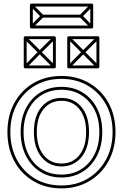

<svg xmlns="http://www.w3.org/2000/svg" viewBox="-20 -1019 678 1059"><path d="M319 -56Q257 -56 210 -85.5Q163 -115 136.5 -168Q110 -221 110 -291Q110 -291 110 -291Q110 -291 110 -291Q110 -361 136.5 -413.5Q163 -466 210 -495Q257 -524 319 -524Q319 -524 319 -524Q319 -524 319 -524Q381 -524 428 -494.5Q475 -465 501.5 -413Q528 -361 528 -291Q528 -291 528 -291Q528 -291 528 -291Q528 -221 501.5 -168Q475 -115 428 -85.5Q381 -56 319 -56Q319 -56 319 -56Q319 -56 319 -56ZM319 -40Q319 -40 319 -40Q319 -40 319 -40Q385 -40 435.5 -71.5Q486 -103 515 -159.5Q544 -216 544 -291Q544 -291 544 -291Q544 -291 544 -291Q544 -366 515 -422Q486 -478 435.5 -509Q385 -540 319 -540Q319 -540 319 -540Q319 -540 319 -540Q253 -540 202.5 -509Q152 -478 123 -422Q94 -366 94 -291Q94 -291 94 -291Q94 -291 94 -291Q94 -216 123 -159.5Q152 -103 202.5 -71.5Q253 -40 319 -40ZM319 -101Q387 -101 429 -152Q471 -203 471 -291Q471 -379 429 -429Q387 -479 319 -479Q252 -479 209.5 -429.5Q167 -380 167 -291Q167 -203 209.5 -152Q252 -101 319 -101ZM319 4Q236 4 172.5 -34Q109 -72 73 -138.5Q37 -205 37 -291Q37 -377 73 -443Q109 -509 172.5 -546.5Q236 -584 319 -584Q401 -584 464.5 -546.5Q528 -509 564.5 -443Q601 -377 601 -291Q601 -205 564.5 -138.5Q528 -72 464.5 -34Q401 4 319 4ZM319 -117Q258 -117 220.5 -163.5Q183 -210 183 -291Q183 -372 220.5 -417.5Q258 -463 319 -463Q381 -463 418 -417Q455 -371 455 -291Q455 -210 418 -163.5Q381 -117 319 -117ZM319 20Q405 20 472.5 -20Q540 -60 578.5 -130Q617 -200 617 -291Q617 -382 578.5 -451.5Q540 -521 472.5 -560.5Q405 -600 319 -600Q232 -600 164.5 -560.5Q97 -521 59 -451Q21 -381 21 -291Q21 -200 59 -130Q97 -60 164.5 -20Q232 20 319 20ZM125 -817 113 -805 193 -725Q193 -725 193 -725Q193 -725 193 -725L274 -644L286 -656L205 -737Q205 -737 205 -737Q205 -737 205 -737ZM286 -805 274 -817 193 -737Q193 -737 193 -737Q193 -737 193 -737L113 -656L125 -644L205 -725Q205 -725 205 -725Q205 -725 205 -725ZM365 -817 353 -805 433 -725Q433 -725 433 -725Q433 -725 433 -725L514 -644L526 -656L445 -737Q445 -737 445 -737Q445 -737 445 -737ZM526 -805 514 -817 433 -737Q433 -737 433 -737Q433 -737 433 -737L353 -656L365 -644L445 -725Q445 -725 445 -725Q445 -725 445 -725ZM119 -642H280Q283 -642 285.5 -644.5Q288 -647 288 -650V-811Q288 -814 285.5 -816.5Q283 -819 280 -819H119Q116 -819 113.5 -816.5Q111 -814 111 -811V-650Q111 -647 113.5 -644.5Q116 -642 119 -642ZM359 -642H520Q523 -642 525.5 -644.5Q528 -647 528 -650V-811Q528 -814 525.5 -816.5Q523 -819 520 -819H359Q356 -819 353.5 -816.5Q351 -814 351 -811V-650Q351 -647 353.5 -644.5Q356 -642 359 -642ZM119 -658 127 -650V-811L119 -803H280L272 -811V-650L280 -658ZM359 -658 367 -650V-811L359 -803H520L512 -811V-650L520 -658ZM159 -997 147 -985 207 -924Q209 -922 209 -930Q209 -938 207 -936L147 -876L159 -864L219 -924Q221 -926 221 -929.5Q221 -933 219 -936ZM213 -938V-922H426V-938ZM480 -864 492 -876 432 -936Q430 -938 430 -930Q430 -922 432 -924L492 -985L480 -997L420 -936Q418 -933 418 -929.5Q418 -926 420 -924ZM153 -862H486Q489 -862 491.5 -864.5Q494 -867 494 -870V-991Q494 -994 491.5 -996.5Q489 -999 486 -999H153Q150 -999 147.5 -996.5Q145 -994 145 -991V-870Q145 -867 147.5 -864.5Q150 -862 153 -862ZM153 -878 161 -870V-991L153 -983H486L478 -991V-870L486 -878Z"/></svg>

Font: Tilt Prism
Style: Regular
Weight: 400
Version: Version 1.000